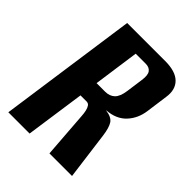

<svg xmlns="http://www.w3.org/2000/svg" viewBox="-176 -681 771 771"><g transform="rotate(45 210.0 -295.5)"><path d="M6.9 0 90.9 -591H306.7Q365.7 -591 392.1 -564.7Q418.6 -538.5 411.3 -491.3L398.6 -398.7Q392.3 -351.9 362.7 -319.8Q333 -287.6 279.7 -283.5L280 -282.8Q313.4 -278.3 325 -260.6Q336.6 -242.9 341.9 -203.7L368.7 0H240.4L225.8 -196.2Q224.9 -212.5 222 -225.1Q219 -237.8 213.6 -245.4Q208.1 -252.9 198.1 -252.9H163.9L127.7 0ZM174.8 -333.3H223.2Q248.6 -333.3 264 -348Q279.3 -362.6 284.3 -398.5L294.2 -470.2Q298.9 -502.3 289 -515.2Q279.1 -528 259.7 -528H202.2Z"/></g></svg>

Font: Alumni Sans SC Thin
Style: Italic
Weight: 100
Italic angle: -8°
Designer: Robert E. Leuschke
Foundry: Robert E. Leuschke
Version: Version 1.016